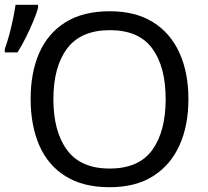

<svg xmlns="http://www.w3.org/2000/svg" viewBox="-21 -772 868 802"><path d="M766 -358Q766 -247 728.5 -164.5Q691 -82 618 -36Q545 10 437 10Q326 10 252.5 -36Q179 -82 143 -165Q107 -248 107 -359Q107 -469 143 -551Q179 -633 252.5 -679Q326 -725 438 -725Q545 -725 618 -679.5Q691 -634 728.5 -551.5Q766 -469 766 -358ZM202 -358Q202 -223 259 -145.5Q316 -68 437 -68Q559 -68 615 -145.5Q671 -223 671 -358Q671 -493 615 -569.5Q559 -646 438 -646Q317 -646 259.5 -569.5Q202 -493 202 -358ZM-1 -567Q8 -592 17 -624.5Q26 -657 33 -691Q40 -725 44 -752H138V-741Q133 -719 119 -685.5Q105 -652 87.5 -616.5Q70 -581 52 -553H-1Z"/></svg>

Font: TSCustom
Style: Regular
Weight: 400
Designer: Monotype Design Team
Foundry: Monotype Imaging Inc.
Version: Version 2.004; ttfautohint (v1.8.3) -l 8 -r 50 -G 200 -x 14 